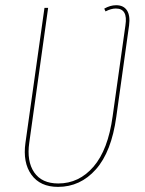

<svg xmlns="http://www.w3.org/2000/svg" viewBox="-20 -711 557 740"><path d="M427.7 -690.9Q456.5 -690.9 469.5 -670.7Q482.4 -650.4 477.5 -613.3L428.2 -260.7Q409.7 -126 349.6 -58.3Q289.6 9.3 203.6 9.3Q134.8 9.3 101.1 -37.6Q67.4 -84.5 78.1 -160.6L151.4 -680.7H165.5L92.8 -161.1Q82.5 -89.4 111.8 -46.6Q141.1 -3.9 204.6 -3.9Q284.7 -3.9 340.6 -68.8Q396.5 -133.8 414.1 -262.7L463.4 -613.3Q473.6 -678.2 426.3 -678.2Q408.2 -678.2 386.7 -667L381.8 -677.7Q404.8 -690.9 427.7 -690.9Z"/></svg>

Font: Fira Sans Compressed Hair
Style: Italic
Weight: 100
Width: 3
Italic angle: -8°
Designer: Carrois Corporate & Edenspiekermann AG
Foundry: Carrois Corporate GbR & Edenspiekermann AG
Version: Version 4.203;PS 004.203;hotconv 1.0.88;makeotf.lib2.5.64775